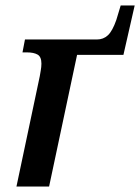

<svg xmlns="http://www.w3.org/2000/svg" viewBox="-20 -680 511 700"><path d="M40 0H159L261 -480H430L471 -660H420L404 -607Q390 -567 373.5 -551.5Q357 -536 333 -536H71L62 -489H78Q103 -489 117 -481Q131 -473 131 -448Q131 -436 128.5 -422.5Q126 -409 125 -402Z"/></svg>

Font: Noto Serif SemiCondensed Semi
Style: Italic
Weight: 600
Width: 4
Italic angle: -12°
Designer: Monotype Design Team
Foundry: Monotype Imaging Inc.
Version: Version 1.901